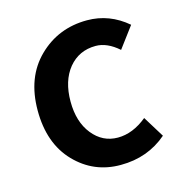

<svg xmlns="http://www.w3.org/2000/svg" viewBox="-83 -579 629 666"><g transform="rotate(-15 231.0 -245.5)"><path d="M271.5 12.2Q174.8 12.7 107.9 -56.6Q41 -126 41 -244.6Q41 -363.3 112.3 -433.1Q183.6 -502.9 287.1 -502.9Q367.2 -502.9 431.2 -448.2L375 -373Q334 -409.2 293 -409.2Q232.9 -409.2 195.8 -364.3Q159.2 -319.3 159.2 -245.1Q159.2 -171.9 195.3 -127Q231.4 -82 286.1 -82Q339.8 -82 391.1 -124L438 -47.9Q368.2 12.2 271.5 12.2Z"/></g></svg>

Font: SourceSansPro-Semibold
Style: Regular
Weight: 600
Designer: Paul D. Hunt
Foundry: Adobe Systems Incorporated
Version: Version 2.020;PS 2.0;hotconv 1.0.86;makeotf.lib2.5.63406